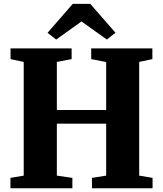

<svg xmlns="http://www.w3.org/2000/svg" viewBox="-20 -1000 866 1020"><path d="M106 -67V-671L36 -686V-743H360.5V-686L282 -671V-415.5H544V-670.5L464.5 -686V-743H789.5V-686L719.5 -671V-67L790.5 -55V0H468.5V-55L544 -67V-343H282V-67L364.5 -55V0H35.5V-55ZM278.5 -790 232.5 -825.5 366.5 -979.5H459.5L593.5 -826L547.5 -790L413 -886Z"/></svg>

Font: Merriweather 48pt Black
Style: Regular
Weight: 900
Version: Version 2.100